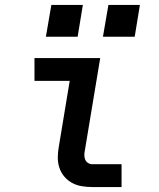

<svg xmlns="http://www.w3.org/2000/svg" viewBox="-20 -754 640 774"><path d="M352 0Q330 0 309 -3.5Q288 -7 270 -17Q252 -27 239 -42.5Q226 -58 219.5 -77.5Q213 -97 213 -118.5Q213 -140 217 -162L261 -428H119V-520H384L322 -147Q320 -138 320 -128.5Q320 -119 323.5 -110.5Q327 -102 335 -97Q343 -92 352 -92H470V0ZM523 -606H395L417 -734H544ZM293 -606H165L187 -734H314Z"/></svg>

Font: Iosevka SS04 SmBd Ex Obl
Style: Regular
Weight: 600
Width: 7
Italic angle: -9°
Monospace: yes
Designer: Belleve Invis
Foundry: Belleve Invis
Version: Version 19.0.0; ttfautohint (v1.8.4)